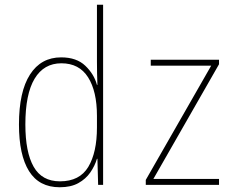

<svg xmlns="http://www.w3.org/2000/svg" viewBox="-20 -780 1040 810"><path d="M232 10Q145 10 102.5 -58Q60 -126 60 -255Q60 -393 106.5 -465.5Q153 -538 238 -538Q303 -538 340 -502.5Q377 -467 389 -422H391Q390 -448 389.5 -472Q389 -496 389 -520V-760H415V0H394L391 -110H389Q380 -80 361 -52.5Q342 -25 310.5 -7.5Q279 10 232 10ZM233 -15Q316 -15 352.5 -76Q389 -137 389 -242V-291Q389 -395 351.5 -454Q314 -513 239 -513Q165 -513 126 -448Q87 -383 87 -255Q87 -138 122 -76.5Q157 -15 233 -15ZM595 0V-21L871 -503H616V-528H904V-509L627 -25H904V0Z"/></svg>

Font: Noto Sans Mono ExtraCondensed Thin
Style: Regular
Weight: 100
Width: 2
Designer: Monotype Design Team
Foundry: Monotype Imaging Inc.
Version: Version 2.014; ttfautohint (v1.8.4.7-5d5b)